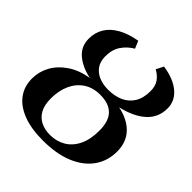

<svg xmlns="http://www.w3.org/2000/svg" viewBox="-201 -900 1060 1060"><g transform="rotate(45 328.5 -370.0)"><path d="M295 11Q203.5 11 140 -13.5Q76.5 -38 43.5 -82.8Q10.5 -127.5 10.5 -189Q10.5 -242 36.2 -289.2Q62 -336.5 112 -370.5Q162 -404.5 234 -417Q164.5 -431 120.5 -468.5Q76.5 -506 76.5 -566Q76.5 -613.5 99.2 -651Q122 -688.5 167 -714Q212 -739.5 278 -751L296.5 -707.5Q258 -685 234 -649.5Q210 -614 210 -562Q210 -521 229.2 -494.2Q248.5 -467.5 280.2 -454.8Q312 -442 350.5 -442Q401.5 -442 440.2 -459.2Q479 -476.5 501 -512.2Q523 -548 523 -602Q523 -642.5 504.2 -668Q485.5 -693.5 457.5 -707.5L479.5 -751Q563.5 -738.5 610.2 -699Q657 -659.5 657 -601.5Q657 -529 605.2 -483Q553.5 -437 463 -416.5Q541 -400.5 584.8 -354.8Q628.5 -309 628.5 -236Q628.5 -162.5 589 -106.8Q549.5 -51 475 -20Q400.5 11 295 11ZM301 -38.5Q351.5 -38.5 391.5 -62Q431.5 -85.5 454.5 -132.2Q477.5 -179 477.5 -248.5Q477.5 -322.5 443 -357.2Q408.5 -392 341 -392Q284.5 -392 244.5 -365.5Q204.5 -339 183.2 -292.2Q162 -245.5 162 -185Q162 -133 180 -100.8Q198 -68.5 229.5 -53.5Q261 -38.5 301 -38.5Z"/></g></svg>

Font: Merriweather 60pt
Style: Bold Italic
Weight: 700
Italic angle: -7.8°
Version: Version 2.101